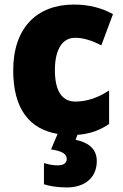

<svg xmlns="http://www.w3.org/2000/svg" viewBox="-20 -583 540 843"><path d="M405 124C405 65 359 40 312 31L320 9C376 5 421 -12 459 -39V-186C413 -155 362 -137 311 -137C256 -137 221 -178 221 -275C221 -369 256 -417 309 -417C348 -417 383 -405 425 -384L476 -521C427 -548 371 -563 305 -563C141 -563 38 -460 38 -274C38 -104 110 -16 233 5L204 73C251 80 273 92 273 115C273 133 259 143 234 143C215 143 195 140 173 133V226C197 234 232 240 273 240C355 240 405 195 405 124Z"/></svg>

Font: Noto Sans Thai SemCond Blk
Style: Regular
Weight: 900
Width: 4
Designer: Monotype Design Team
Foundry: Monotype Imaging Inc.
Version: Version 2.002